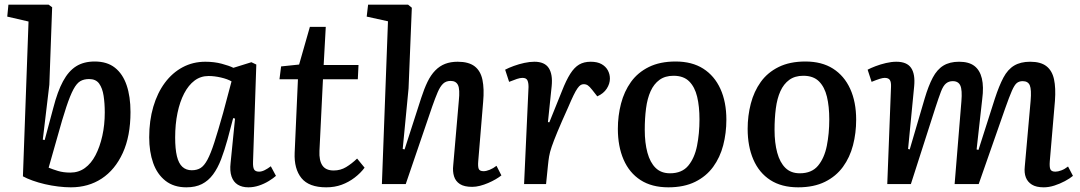

<svg xmlns="http://www.w3.org/2000/svg" viewBox="-20 -787 4619 821"><path d="M283 14Q258 14 229 10.5Q200 7 172 0.5Q144 -6 119 -15Q94 -24 78 -33L102 -695L11 -716L16 -767H188L203 -756L191 -425L163 -190L171 -188L208 -326Q226 -396 249.5 -439.5Q273 -483 305.5 -503.5Q338 -524 385 -524Q438 -524 471.5 -497.5Q505 -471 521.5 -422.5Q538 -374 538 -308Q538 -205 505 -133Q472 -61 415 -23.5Q358 14 283 14ZM361 -449Q339 -449 323.5 -440Q308 -431 294 -405Q280 -379 263.5 -329.5Q247 -280 225 -200L188 -70Q205 -63 228 -56Q251 -49 281 -49Q316 -49 343 -68.5Q370 -88 388.5 -123.5Q407 -159 417.5 -206Q428 -253 428 -306Q428 -345 423 -377.5Q418 -410 404 -429.5Q390 -449 361 -449Z M1062 -96Q1061 -72 1066.5 -62.5Q1072 -53 1088 -53Q1099 -53 1112 -59.5Q1125 -66 1138 -76L1160 -35Q1149 -25 1129.5 -13Q1110 -1 1087.5 6.5Q1065 14 1042 14Q1015 14 996.5 2.5Q978 -9 970 -32.5Q962 -56 966 -90L985 -280L977 -282L953 -191Q940 -144 925.5 -106Q911 -68 891 -41Q871 -14 843.5 0Q816 14 777 14Q723 14 687.5 -14Q652 -42 635 -90Q618 -138 618 -200Q618 -271 635.5 -330.5Q653 -390 685 -433Q717 -476 761 -499.5Q805 -523 858 -523Q896 -523 928 -514.5Q960 -506 978 -497L1055 -521L1076 -511ZM800 -59Q822 -59 837.5 -68.5Q853 -78 867 -104Q881 -130 896.5 -178Q912 -226 934 -304L970 -439Q953 -449 925 -455.5Q897 -462 872 -462Q838 -462 812 -442.5Q786 -423 767.5 -387.5Q749 -352 739 -304Q729 -256 729 -199Q729 -150 736.5 -119Q744 -88 760 -73.5Q776 -59 800 -59Z M1182 -503 1259 -511 1305 -672H1373L1364 -509H1513L1510 -448H1361L1346 -142Q1344 -101 1358.5 -79.5Q1373 -58 1407 -58Q1436 -58 1460 -72.5Q1484 -87 1507 -109L1539 -70Q1522 -47 1496.5 -27.5Q1471 -8 1441 3Q1411 14 1375 14Q1301 14 1269 -25.5Q1237 -65 1240 -134L1254 -448H1175Z M2124 -37Q2114 -29 2099.5 -20.5Q2085 -12 2067.5 -4.5Q2050 3 2032.5 7.5Q2015 12 1999 12Q1965 12 1946.5 0Q1928 -12 1921.5 -33Q1915 -54 1918 -80L1942 -357Q1947 -405 1938.5 -423Q1930 -441 1907 -441Q1887 -441 1874.5 -429Q1862 -417 1851.5 -392.5Q1841 -368 1828 -331L1715 0H1613L1639 -696L1548 -716L1554 -767H1725L1741 -754L1727 -409L1702 -150L1710 -148L1781 -368Q1794 -408 1808 -437Q1822 -466 1841 -485.5Q1860 -505 1883.5 -514Q1907 -523 1937 -523Q1984 -523 2009.5 -503.5Q2035 -484 2043 -445.5Q2051 -407 2046 -352L2025 -98Q2023 -75 2027 -65Q2031 -55 2048 -55Q2059 -55 2074 -61Q2089 -67 2103 -78Z M2240 -415Q2240 -434 2235 -444Q2230 -454 2214 -454Q2204 -454 2190.5 -449.5Q2177 -445 2157 -437L2140 -489Q2155 -497 2177 -505Q2199 -513 2222 -518Q2245 -523 2265 -523Q2309 -523 2326.5 -496Q2344 -469 2339 -419L2323 -265L2329 -264L2383 -398Q2401 -444 2418.5 -471.5Q2436 -499 2456.5 -511Q2477 -523 2506 -523Q2534 -523 2552 -513Q2570 -503 2579 -486.5Q2588 -470 2588 -451Q2588 -429 2574.5 -408Q2561 -387 2534 -375L2512 -403Q2501 -417 2493.5 -422Q2486 -427 2476 -427Q2469 -427 2463 -423.5Q2457 -420 2449.5 -409.5Q2442 -399 2432.5 -379.5Q2423 -360 2409 -327Q2380 -263 2363.5 -223Q2347 -183 2339 -159.5Q2331 -136 2328 -118Q2325 -100 2323 -79L2315 0H2221Z M2838 14Q2767 14 2719 -17Q2671 -48 2646.5 -104.5Q2622 -161 2622 -236Q2622 -292 2635.5 -344Q2649 -396 2678 -436.5Q2707 -477 2754.5 -500.5Q2802 -524 2869 -524Q2939 -524 2987 -493.5Q3035 -463 3060.5 -407Q3086 -351 3086 -275Q3086 -218 3072.5 -166Q3059 -114 3029.5 -73.5Q3000 -33 2952.5 -9.5Q2905 14 2838 14ZM2845 -46Q2896 -46 2923 -78.5Q2950 -111 2960.5 -163.5Q2971 -216 2971 -276Q2971 -332 2961 -373.5Q2951 -415 2927 -439Q2903 -463 2860 -463Q2824 -463 2800 -445.5Q2776 -428 2762 -397Q2748 -366 2742.5 -323.5Q2737 -281 2737 -232Q2737 -176 2748.5 -134Q2760 -92 2783.5 -69Q2807 -46 2845 -46Z M3393 14Q3322 14 3274 -17Q3226 -48 3201.5 -104.5Q3177 -161 3177 -236Q3177 -292 3190.5 -344Q3204 -396 3233 -436.5Q3262 -477 3309.5 -500.5Q3357 -524 3424 -524Q3494 -524 3542 -493.5Q3590 -463 3615.5 -407Q3641 -351 3641 -275Q3641 -218 3627.5 -166Q3614 -114 3584.5 -73.5Q3555 -33 3507.5 -9.5Q3460 14 3393 14ZM3400 -46Q3451 -46 3478 -78.5Q3505 -111 3515.5 -163.5Q3526 -216 3526 -276Q3526 -332 3516 -373.5Q3506 -415 3482 -439Q3458 -463 3415 -463Q3379 -463 3355 -445.5Q3331 -428 3317 -397Q3303 -366 3297.5 -323.5Q3292 -281 3292 -232Q3292 -176 3303.5 -134Q3315 -92 3338.5 -69Q3362 -46 3400 -46Z M4091 -354Q4095 -402 4086.5 -421Q4078 -440 4054 -440Q4037 -440 4025 -430Q4013 -420 4003.5 -395Q3994 -370 3980 -327L3875 0H3774L3790 -415Q3791 -436 3785 -445Q3779 -454 3763 -454Q3755 -454 3742 -450Q3729 -446 3707 -437L3690 -489Q3703 -496 3724 -504Q3745 -512 3768.5 -517.5Q3792 -523 3813 -523Q3858 -523 3876 -496.5Q3894 -470 3889 -418L3863 -150L3870 -148L3934 -366Q3950 -420 3968.5 -455Q3987 -490 4014 -506.5Q4041 -523 4081 -523Q4123 -523 4146.5 -505Q4170 -487 4178.5 -451.5Q4187 -416 4180 -363L4156 -148L4164 -146L4234 -365Q4252 -420 4270.5 -455Q4289 -490 4316.5 -506.5Q4344 -523 4385 -523Q4430 -523 4454.5 -504Q4479 -485 4487 -448Q4495 -411 4491 -356L4469 -98Q4467 -73 4471.5 -63Q4476 -53 4493 -53Q4504 -53 4518.5 -58.5Q4533 -64 4547 -75L4568 -35Q4555 -24 4533.5 -12.5Q4512 -1 4488.5 6.5Q4465 14 4443 14Q4411 14 4392.5 2.5Q4374 -9 4366.5 -28.5Q4359 -48 4362 -75L4387 -356Q4391 -404 4383.5 -422Q4376 -440 4353 -440Q4338 -440 4328 -432Q4318 -424 4307 -399Q4296 -374 4278 -323L4165 0H4062Z"/></svg>

Font: Literata 18pt Medium
Style: Italic
Weight: 500
Italic angle: -2°
Designer: Latin by Veronika Burian and Jose Scaglione. Greek by Irene Vlachou. Cyrillic by Vera Evstafieva
Foundry: TypeTogether
Version: Version 3.103;gftools[0.9.29]